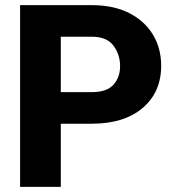

<svg xmlns="http://www.w3.org/2000/svg" viewBox="-20 -731 688 751"><path d="M338.9 -247.1H217.8V0H58.6V-710.9H338.9Q423.8 -710.9 484.6 -680.2Q545.4 -649.4 577.9 -595.9Q610.4 -542.5 610.4 -473.6Q610.4 -370.6 538.1 -308.8Q465.8 -247.1 338.9 -247.1ZM338.9 -587.4H217.8V-370.6H338.9Q397.5 -370.6 423.6 -399.4Q449.7 -428.2 449.7 -472.7Q449.7 -518.1 423.6 -552.7Q397.5 -587.4 338.9 -587.4Z"/></svg>

Font: Vazirmatn RD UI ExtraBold
Style: Regular
Weight: 800
Designer: Saber Rastikerdar
Foundry: Saber Rastikerdar
Version: Version 33.003